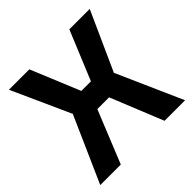

<svg xmlns="http://www.w3.org/2000/svg" viewBox="-179 -859 1018 1018"><g transform="rotate(-45 330.0 -350.0)"><path d="M12 0 176 -370 27 -700H180L294 -424H366L480 -700H633L484 -370L648 0H494L374 -296H286L166 0Z"/></g></svg>

Font: Tektur SemiBold
Style: Regular
Weight: 600
Designer: Adam Jagosz
Foundry: Adam Jagosz
Version: Version 1.005;gftools[0.9.30]